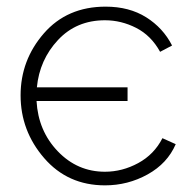

<svg xmlns="http://www.w3.org/2000/svg" viewBox="-20 -549 581 578"><path d="M296 9Q184 9 113 -73Q42 -155 42 -262Q42 -368 112 -448.5Q182 -529 298 -529Q369 -529 420 -497Q471 -465 498 -412L462 -393Q435 -442 390 -465Q345 -488 296 -488Q210 -488 154.5 -428.5Q99 -369 91 -286H364V-245H90Q95 -155 154 -93.5Q213 -32 296 -32Q348 -32 396 -58Q444 -84 469 -133L509 -115Q484 -57 424.5 -24Q365 9 296 9Z"/></svg>

Font: Raleway
Style: Light
Weight: 300
Designer: Matt McInerney, Pablo Impallari, Rodrigo Fuenzalida
Foundry: Matt McInerney, Pablo Impallari, Rodrigo Fuenzalida
Version: Version 3.000